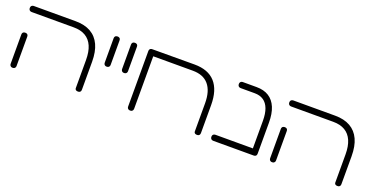

<svg xmlns="http://www.w3.org/2000/svg" viewBox="-27 -1152 3353 1734"><g transform="rotate(20 1649.5 -285.0)"><path d="M722 10Q713 10 706.5 7.5Q700 5 696.5 -0.5Q693 -6 693 -13V-283Q693 -362 670 -415Q647 -468 601.5 -495Q556 -522 488 -522H85Q75 -522 68.5 -525.5Q62 -529 58.5 -535.5Q55 -542 55 -551Q55 -561 58.5 -567Q62 -573 68.5 -576.5Q75 -580 84 -580H485Q572 -580 631 -546.5Q690 -513 720 -448Q750 -383 750 -286V-20Q750 -10 747 -3.5Q744 3 737.5 6.5Q731 10 722 10ZM93 10Q84 10 78 6.5Q72 3 68.5 -3.5Q65 -10 65 -19V-299Q65 -308 68.5 -314.5Q72 -321 78.5 -324Q85 -327 94 -327Q103 -327 109.5 -323.5Q116 -320 119 -314Q122 -308 122 -298V-18Q122 -9 118.5 -3Q115 3 109 6.5Q103 10 93 10Z M888 -290Q879 -290 873 -293.5Q867 -297 863.5 -303.5Q860 -310 860 -319V-552Q860 -561 863.5 -567.5Q867 -574 873.5 -577Q880 -580 889 -580Q898 -580 904.5 -576.5Q911 -573 914 -567Q917 -561 917 -551V-318Q917 -309 913.5 -303Q910 -297 904 -293.5Q898 -290 888 -290Z M1055 -290Q1046 -290 1040 -293.5Q1034 -297 1030.5 -303.5Q1027 -310 1027 -319V-552Q1027 -561 1030.5 -567.5Q1034 -574 1040.5 -577Q1047 -580 1056 -580Q1065 -580 1071.5 -576.5Q1078 -573 1081 -567Q1084 -561 1084 -551V-318Q1084 -309 1080.5 -303Q1077 -297 1071 -293.5Q1065 -290 1055 -290Z M1223 10Q1214 10 1207.5 6.5Q1201 3 1197.5 -3.5Q1194 -10 1194 -19V-551Q1194 -560 1197.5 -566.5Q1201 -573 1207.5 -576Q1214 -579 1223 -579L1629 -580Q1694 -580 1743.5 -561.5Q1793 -543 1826.5 -506Q1860 -469 1877 -414Q1894 -359 1894 -286V-20Q1894 -10 1891 -3.5Q1888 3 1881.5 6.5Q1875 10 1866 10Q1857 10 1850.5 7.5Q1844 5 1840.5 -0.5Q1837 -6 1837 -13V-283Q1837 -342 1824 -386.5Q1811 -431 1785 -461.5Q1759 -492 1721 -507Q1683 -522 1632 -522H1252V-20Q1252 -10 1248.5 -3.5Q1245 3 1239 6.5Q1233 10 1223 10Z M2411 10Q2402 10 2395.5 7.5Q2389 5 2385.5 -0.5Q2382 -6 2382 -13V-313Q2382 -382 2364.5 -428.5Q2347 -475 2312.5 -498.5Q2278 -522 2227 -522H2094Q2084 -522 2077.5 -525.5Q2071 -529 2067.5 -535.5Q2064 -542 2064 -551Q2064 -561 2067.5 -567Q2071 -573 2077.5 -576.5Q2084 -580 2093 -580H2224Q2295 -580 2342.5 -550Q2390 -520 2414.5 -461.5Q2439 -403 2439 -316V-20Q2439 -10 2436 -3.5Q2433 3 2426.5 6.5Q2420 10 2411 10ZM2024 10Q2014 10 2007.5 6.5Q2001 3 1997.5 -3.5Q1994 -10 1994 -19Q1994 -29 1997.5 -35Q2001 -41 2007.5 -44.5Q2014 -48 2023 -48H2412L2411 10Z M3216 10Q3207 10 3200.5 7.5Q3194 5 3190.5 -0.5Q3187 -6 3187 -13V-283Q3187 -362 3164 -415Q3141 -468 3095.5 -495Q3050 -522 2982 -522H2579Q2569 -522 2562.5 -525.5Q2556 -529 2552.5 -535.5Q2549 -542 2549 -551Q2549 -561 2552.5 -567Q2556 -573 2562.5 -576.5Q2569 -580 2578 -580H2979Q3066 -580 3125 -546.5Q3184 -513 3214 -448Q3244 -383 3244 -286V-20Q3244 -10 3241 -3.5Q3238 3 3231.5 6.5Q3225 10 3216 10ZM2587 10Q2578 10 2572 6.5Q2566 3 2562.5 -3.5Q2559 -10 2559 -19V-299Q2559 -308 2562.5 -314.5Q2566 -321 2572.5 -324Q2579 -327 2588 -327Q2597 -327 2603.5 -323.5Q2610 -320 2613 -314Q2616 -308 2616 -298V-18Q2616 -9 2612.5 -3Q2609 3 2603 6.5Q2597 10 2587 10Z"/></g></svg>

Font: Fredoka Expanded Light
Style: Regular
Weight: 300
Width: 7
Designer: Ben Nathan
Foundry: Milena B. Brandão, Ben Nathan
Version: Version 2.001